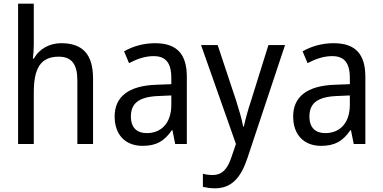

<svg xmlns="http://www.w3.org/2000/svg" viewBox="-20 -780 2074 1040"><path d="M163 -540V-760H78V0H163V-278C163 -406 197 -473 298 -473C368 -473 399 -432 399 -345V0H484V-355C484 -485 428 -546 312 -546C250 -546 193 -517 164 -463H158C161 -485 163 -513 163 -540Z M820 -546C756 -546 697 -528 652 -502L679 -438C721 -460 765 -476 812 -476C875 -476 908 -443 908 -357V-324L828 -321C676 -316 601 -256 601 -149C601 -49 660 10 752 10C829 10 871 -17 911 -75H914L929 0H992V-364C992 -486 939 -546 820 -546ZM840 -260 908 -263V-213C908 -111 852 -59 775 -59C723 -59 689 -87 689 -149C689 -218 729 -256 840 -260Z M1069 -536 1258 0 1234 70C1213 135 1184 168 1131 168C1112 168 1093 165 1079 161V232C1096 236 1118 240 1144 240C1236 240 1285 181 1320 77L1524 -536H1434L1339 -232C1322 -181 1308 -129 1301 -95H1297C1289 -138 1275 -184 1260 -232L1159 -536Z M1787 -546C1723 -546 1664 -528 1619 -502L1646 -438C1688 -460 1732 -476 1779 -476C1842 -476 1875 -443 1875 -357V-324L1795 -321C1643 -316 1568 -256 1568 -149C1568 -49 1627 10 1719 10C1796 10 1838 -17 1878 -75H1881L1896 0H1959V-364C1959 -486 1906 -546 1787 -546ZM1807 -260 1875 -263V-213C1875 -111 1819 -59 1742 -59C1690 -59 1656 -87 1656 -149C1656 -218 1696 -256 1807 -260Z"/></svg>

Font: Noto Sans Lao UI SemCond
Style: Regular
Weight: 400
Width: 4
Designer: Monotype Design Team
Foundry: Monotype Imaging Inc.
Version: Version 2.000